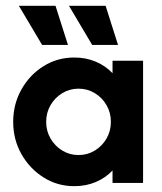

<svg xmlns="http://www.w3.org/2000/svg" viewBox="-20 -624 554 655"><path d="M233.3 11.1Q175.7 11.1 128.5 -18.8Q81.2 -48.6 53.1 -98.3Q25 -147.9 25 -208.3Q25 -268.8 53.1 -318.8Q81.2 -368.8 128.5 -398.3Q175.7 -427.8 233.3 -427.8Q273.6 -427.8 306.9 -413.5Q340.3 -399.3 363.9 -374.3V-416.7H468.1V0H363.9V-42.4Q340.3 -17.4 306.9 -3.1Q273.6 11.1 233.3 11.1ZM247.9 -95.1Q278.5 -95.1 303.5 -110.4Q328.5 -125.7 343.4 -151.4Q358.3 -177.1 358.3 -208.3Q358.3 -239.6 343.4 -265.3Q328.5 -291 303.5 -306.2Q278.5 -321.5 247.9 -321.5Q217.4 -321.5 192.4 -306.2Q167.4 -291 152.4 -265.3Q137.5 -239.6 137.5 -208.3Q137.5 -177.1 152.4 -151.4Q167.4 -125.7 192.4 -110.4Q217.4 -95.1 247.9 -95.1ZM294.4 -470.8 215.3 -604.2H340.3L382.6 -470.8ZM123.6 -470.8 44.4 -604.2H169.4L211.8 -470.8Z"/></svg>

Font: co2trust
Style: Bold
Weight: 700
Designer: Kristian Moeller
Foundry: Dicotype
Version: Version 1.000